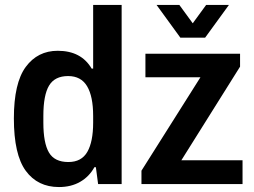

<svg xmlns="http://www.w3.org/2000/svg" viewBox="-20 -743 1026 775"><path d="M218 12Q132 12 84 -53.5Q36 -119 36 -265Q36 -408 84 -473Q132 -538 213 -538Q308 -538 350 -466H356V-723H471V0H376L367 -68H361Q340 -30 303.5 -9Q267 12 218 12ZM612 -723H704L758 -649L812 -723H904L808 -591H708ZM551 0V-54L789 -431H567V-526H949V-474L712 -96H959V0ZM256 -89Q309 -89 332.5 -130Q356 -171 356 -248V-275Q356 -354 331.5 -395Q307 -436 255 -436Q201 -436 178 -397.5Q155 -359 155 -275V-248Q155 -166 177.5 -127.5Q200 -89 256 -89Z"/></svg>

Font: Archivo SemiCondensed SemiBold
Style: Regular
Weight: 600
Width: 4
Designer: Hector Gatti
Foundry: Omnibus-Type
Version: Version 2.001; ttfautohint (v1.8.3)